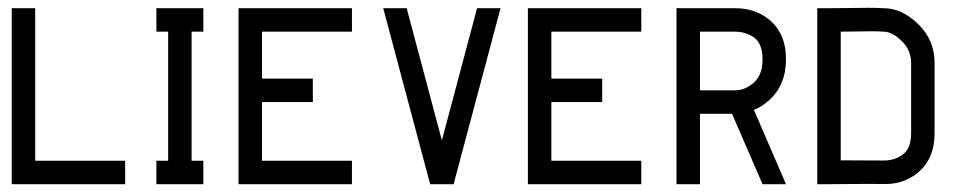

<svg xmlns="http://www.w3.org/2000/svg" viewBox="-20 -471 2500 491"><path d="M10 -450H70V-60H300V0H10Z M380 -450H500V-390H470V-60H500V0H380V-60H410V-390H380Z M590 -450H880V-390H650V-270H780V-210H650V-60H880V0H590Z M960 -450H1020L1110 -112L1200 -450H1260L1140 0H1080Z M1330 -450H1620V-390H1390V-270H1520V-210H1390V-60H1620V0H1330Z M1770 -390V-240H1860Q1885 -240 1907.5 -259.5Q1930 -279 1930 -319Q1930 -359 1909 -374.5Q1888 -390 1860 -390ZM1710 -450H1860Q1908 -450 1943 -424Q1990 -388 1990 -320Q1990 -252 1945 -213Q1928 -198 1908 -190L1990 0H1930L1852 -180H1770V0H1710Z M2240 -390Q2230 -391 2207 -391Q2184 -391 2130 -390V-61Q2208 -61 2238 -60.5Q2268 -60 2289 -76Q2310 -92 2310 -130V-310Q2310 -343 2285.5 -366.5Q2261 -390 2240 -390ZM2201 -451Q2226 -451 2240 -450Q2286 -450 2328 -409.5Q2370 -369 2370 -310V-130Q2370 -62 2323 -26Q2288 0 2244.5 -0.5Q2201 -1 2100 0H2070V-450H2100Z"/></svg>

Font: SOV_Station
Style: Bold
Weight: 700
Version: Version 1.00